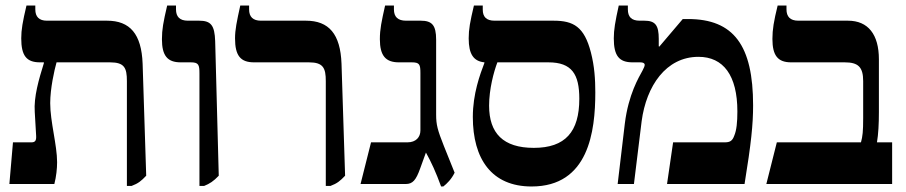

<svg xmlns="http://www.w3.org/2000/svg" viewBox="-20 -667 3283 696"><path d="M14 0H177C184 -27 187 -56 187 -79C187 -141 162 -226 162 -293C162 -346 177 -413 185 -441H379C431 -441 440 -421 440 -373V7H457C481 -2 492 -11 510 -30L497 -436C493 -544 451 -592 368 -592H150C122 -592 108 -606 108 -633V-647H76C62 -588 57 -559 57 -528C57 -465 76 -441 125 -441H139V-438C121 -380 102 -316 106 -261L111 -175C112 -158 108 -151 94 -151H27Z M703 7H720C740 -1 754 -10 773 -30L760 -518C758 -575 745 -592 702 -592H661C631 -592 618 -607 618 -633V-647H586C572 -587 567 -560 567 -525C567 -465 587 -441 635 -441H672C700 -441 703 -432 703 -401Z M1161 7H1178C1202 -2 1213 -11 1231 -30L1218 -436C1214 -544 1172 -592 1089 -592H926C897 -592 883 -606 883 -633V-647H851C838 -588 832 -559 832 -528C832 -465 852 -441 901 -441H1100C1152 -441 1161 -420 1161 -373Z M1579 9H1587C1600 -1 1617 -18 1628 -41L1589 -138C1566 -196 1561 -215 1561 -251V-523C1561 -576 1546 -592 1505 -592H1452C1422 -592 1408 -606 1408 -633V-647H1376C1363 -589 1357 -561 1357 -525C1357 -465 1378 -441 1426 -441H1473C1501 -441 1504 -433 1504 -402V-194C1504 -170 1488 -151 1457 -151H1325L1287 0H1451C1476 0 1488 -14 1503 -56L1524 -114C1544 -78 1560 -43 1579 9Z M1907 9C2114 9 2138 -191 2138 -332C2138 -379 2135 -427 2122 -477C2098 -570 2059 -592 1987 -592H1773C1743 -592 1730 -606 1730 -632V-647H1698C1684 -588 1679 -561 1679 -528C1679 -470 1697 -445 1736 -441V-439C1720 -397 1694 -327 1694 -243C1694 -91 1762 9 1907 9ZM1753 -284C1753 -344 1770 -407 1783 -441H1968C2053 -441 2080 -398 2080 -309C2080 -189 2029 -131 1915 -131C1804 -131 1753 -184 1753 -284Z M2219 0H2278L2306 -228C2323 -355 2394 -461 2512 -461C2602 -461 2653 -394 2653 -263C2653 -224 2650 -195 2642 -176C2635 -156 2626 -151 2607 -151H2420L2398 0H2679C2703 -147 2710 -216 2710 -285C2710 -502 2640 -598 2474 -598H2455L2370 -498L2368 -499V-526C2368 -575 2356 -592 2316 -592H2299C2269 -592 2256 -606 2256 -633V-647H2223C2210 -588 2205 -559 2205 -528C2205 -465 2224 -441 2273 -441H2301C2311 -441 2317 -438 2317 -432C2317 -428 2315 -422 2309 -411C2296 -387 2258 -325 2245 -219Z M2758 0H3214V-151H3159C3164 -180 3166 -218 3166 -261V-452C3166 -542 3127 -592 3054 -592H2874C2844 -592 2831 -607 2831 -633V-647H2799C2785 -590 2780 -560 2780 -526C2780 -465 2800 -441 2848 -441H3042C3091 -441 3109 -424 3109 -373V-240C3109 -190 3107 -173 3101 -151H2796Z"/></svg>

Font: Noto Serif Hebrew SemiCondensed
Style: Bold
Weight: 700
Width: 4
Designer: Monotype Design Team
Foundry: Monotype Imaging Inc.
Version: Version 2.004